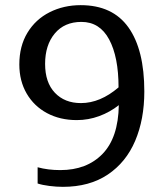

<svg xmlns="http://www.w3.org/2000/svg" viewBox="-20 -715 635 745"><path d="M126 -3V-66Q166 -55 214 -55Q317 -55 378 -118Q439 -181 441 -307Q407 -280 365 -264.5Q323 -249 278 -249Q213 -249 162.5 -276Q112 -303 83.5 -352Q55 -401 55 -465Q55 -536 86.5 -588Q118 -640 172.5 -667.5Q227 -695 293 -695Q417 -695 478.5 -608.5Q540 -522 540 -360Q540 -252 504.5 -168.5Q469 -85 398 -37.5Q327 10 224 10Q199 10 171.5 6.5Q144 3 126 -3ZM440 -376Q440 -494 403.5 -562Q367 -630 296 -630Q230 -630 192.5 -585Q155 -540 155 -467Q155 -395 193 -355Q231 -315 294 -315Q369 -315 440 -376Z"/></svg>

Font: Maitree Medium
Style: Regular
Weight: 500
Designer: CadsonDemak Team
Foundry: CadsonDemak
Version: Version 1.010